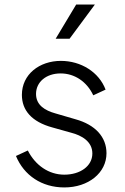

<svg xmlns="http://www.w3.org/2000/svg" viewBox="-20 -810 548 842"><path d="M285 -640 396 -790H314L224 -640ZM262 12C368 12 447 -52 447 -138C447 -209 398 -263 311 -287L222 -313C179 -325 138 -348 138 -398C138 -450 182 -488 246 -488C307 -488 361 -452 389 -392L443 -417C414 -494 335 -543 247 -543C153 -543 76 -484 76 -394C76 -327 118 -276 210 -251L292 -228C339 -216 385 -189 385 -137C385 -81 331 -44 262 -44C194 -44 135 -85 102 -150L50 -126C85 -41 163 12 262 12Z"/></svg>

Font: Plus Jakarta Sans Light
Style: Regular
Weight: 300
Designer: Gumpita Rahayu
Foundry: Tokotype
Version: Version 2.071;gftools[0.9.30]